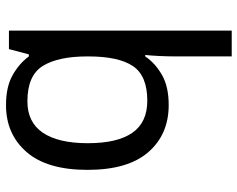

<svg xmlns="http://www.w3.org/2000/svg" viewBox="-98 -702 810 655"><g transform="rotate(90 307.5 -375.0)"><path d="M173 -575Q173 -541 171.5 -511.5Q170 -482 168 -465H173Q196 -499 236 -522Q276 -545 339 -545Q439 -545 499.5 -475.5Q560 -406 560 -268Q560 -130 499 -60Q438 10 339 10Q276 10 236 -13Q196 -36 173 -68H166L148 0H85V-760H173ZM324 -472Q239 -472 206 -423Q173 -374 173 -271V-267Q173 -168 205.5 -115.5Q238 -63 326 -63Q398 -63 433.5 -116Q469 -169 469 -269Q469 -370 433.5 -421Q398 -472 324 -472Z"/></g></svg>

Font: Noto Sans Bassa Vah
Style: Regular
Weight: 400
Designer: Monotype Design Team
Foundry: Monotype Imaging Inc.
Version: Version 2.002